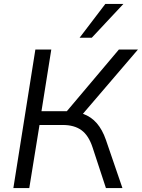

<svg xmlns="http://www.w3.org/2000/svg" viewBox="-20 -957 722 977"><path d="M48 0 160 -705H241L191 -391H320L585 -705H682L402 -378Q444 -363 472.5 -330Q501 -297 519 -245L603 0H519L451 -207Q431 -268 394.5 -294.5Q358 -321 300 -321H181L129 0ZM385 -765 516 -937H608L447 -765Z"/></svg>

Font: Mulish
Style: Italic
Weight: 400
Italic angle: -9°
Designer: Vernon Adams
Foundry: Vernon Adams
Version: Version 3.603; ttfautohint (v1.8.3)